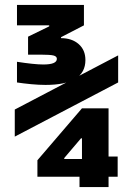

<svg xmlns="http://www.w3.org/2000/svg" viewBox="-20 -755 540 780"><path d="M303 5V-37H132V-104L313 -315H421V-119H458V-37H421V5ZM241 -109H313V-193H309L241 -113ZM165 -410Q138 -410 106.5 -413Q75 -416 49 -420V-504Q81 -499 109 -496Q137 -493 156 -493Q211 -493 211 -516Q211 -526 197.5 -529.5Q184 -533 145 -533H94V-606L180 -648V-652H49V-735H321V-652L228 -604V-600Q272 -600 299.5 -576Q327 -552 327 -511Q327 -410 165 -410ZM40 -200V-310L460 -530V-420Z"/></svg>

Font: M PLUS 1 Code
Style: Bold
Weight: 700
Designer: Coji Morishita
Foundry: UNDERFOREST DESIGN
Version: Version 1.002